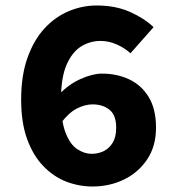

<svg xmlns="http://www.w3.org/2000/svg" viewBox="-20 -667 640 699"><path d="M317 12Q268 12 222 -5.5Q176 -23 138.5 -61.5Q101 -100 79 -160Q57 -220 57 -304Q57 -392 80 -456.5Q103 -521 141.5 -563Q180 -605 229.5 -626Q279 -647 332 -647Q401 -647 453.5 -623.5Q506 -600 539 -568L455 -473Q436 -491 406.5 -504.5Q377 -518 346 -518Q308 -518 275.5 -498Q243 -478 222.5 -431.5Q202 -385 202 -304Q202 -226 219 -183Q236 -140 262 -123.5Q288 -107 313 -107Q337 -107 357 -116.5Q377 -126 390 -147Q403 -168 403 -202Q403 -248 378.5 -267.5Q354 -287 317 -287Q290 -287 261 -272.5Q232 -258 204 -222L196 -324Q230 -360 273.5 -379.5Q317 -399 351 -399Q406 -399 450.5 -378Q495 -357 521.5 -313.5Q548 -270 548 -202Q548 -135 516 -87Q484 -39 431.5 -13.5Q379 12 317 12Z"/></svg>

Font: Source Code Pro ExtraBold
Style: Regular
Weight: 800
Monospace: yes
Designer: Paul D. Hunt, Teo Tuominen
Foundry: Adobe Systems Incorporated
Version: Version 1.018;hotconv 1.0.116;makeotfexe 2.5.65601